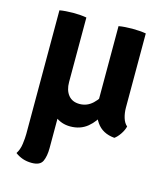

<svg xmlns="http://www.w3.org/2000/svg" viewBox="-108 -586 769 888"><g transform="rotate(15 276.5 -142.0)"><path d="M114.5 -234V-167.5Q114.5 -121.5 132 -81Q149.5 -40.5 181 -15.5Q212.5 9.5 254.5 9.5Q303 9.5 336.8 -18.2Q370.5 -46 387.5 -87L378.5 -196Q359.5 -153 332.5 -127.5Q305.5 -102 269.5 -102Q234.5 -102 215.8 -125.2Q197 -148.5 197 -187.5V-234ZM481.5 -496.5Q467.5 -499 450.2 -500.2Q433 -501.5 416 -501.5Q399 -501.5 381.8 -500.2Q364.5 -499 351 -496.5V-135.5Q351 -80.5 379.5 -39Q408 2.5 466 7.5Q479.5 -2 492.5 -21.2Q505.5 -40.5 509.5 -58.5Q495.5 -70 488.5 -92.8Q481.5 -115.5 481.5 -142ZM197 -496.5Q169.5 -501.5 133 -501.5Q116 -501.5 98.8 -500.2Q81.5 -499 68 -496.5V96Q68 115.5 64.2 143.8Q60.5 172 47 192.5Q63.5 205 83.2 211.8Q103 218.5 126.5 218.5Q166.5 218.5 177.8 194Q189 169.5 189 130.5V-81H197Z"/></g></svg>

Font: Signika SemiBold
Style: Regular
Weight: 600
Designer: Anna Giedry
Foundry: Anna Giedry
Version: Version 2.001